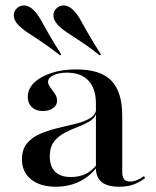

<svg xmlns="http://www.w3.org/2000/svg" viewBox="-20 -687 583 718"><path d="M338.7 -207.3V-299.2Q338.7 -355.6 310.9 -385.5Q283.1 -415.3 230.6 -415.3Q200 -415.3 179.8 -405.6Q159.7 -396 159.7 -381.5Q159.7 -371 168.1 -360.1Q176.6 -349.2 185.1 -336.7Q193.5 -324.2 193.5 -309.7Q193.5 -293.5 178.6 -282.7Q163.7 -271.8 139.5 -271.8Q114.5 -271.8 99.2 -286.3Q83.9 -300.8 83.9 -324.2Q83.9 -354.8 107.7 -377.8Q131.5 -400.8 172.2 -414.1Q212.9 -427.4 265.3 -427.4Q356.5 -427.4 396.8 -385.1Q437.1 -342.7 437.1 -254V-207.3ZM188.7 11.3Q130.6 11.3 96.4 -16.1Q62.1 -43.5 62.1 -91.1Q62.1 -129 81.9 -152Q101.6 -175 133.1 -187.9Q164.5 -200.8 199.6 -208.9Q234.7 -216.9 266.5 -225Q298.4 -233.1 319 -246.4Q339.5 -259.7 340.3 -282.3L341.1 -266.9Q336.3 -246.8 316.9 -234.7Q297.6 -222.6 272.2 -212.9Q246.8 -203.2 222.6 -190.7Q198.4 -178.2 182.3 -157.7Q166.1 -137.1 166.1 -102.4Q166.1 -65.3 185.9 -45.2Q205.6 -25 245.2 -25Q275 -25 298.8 -35.9Q322.6 -46.8 341.9 -71V-61.3Q313.7 -25 274.6 -6.9Q235.5 11.3 188.7 11.3ZM437.1 -44.4Q437.1 -25.8 444 -16.9Q450.8 -8.1 466.1 -8.1Q478.2 -8.1 490.7 -12.9Q503.2 -17.7 518.5 -28.2L522.6 -21Q500 -4 477.4 3.6Q454.8 11.3 425.8 11.3Q382.3 11.3 360.5 -6Q338.7 -23.4 338.7 -58.9V-207.3H437.1ZM204.8 -479.8Q166.1 -510.5 135.5 -530.6Q104.8 -550.8 82.7 -565.7Q60.5 -580.6 46.8 -595.2Q32.3 -611.3 31.5 -627.8Q30.6 -644.4 42.7 -655.6Q54.8 -667.7 72.2 -666.5Q89.5 -665.3 104.8 -650Q119.4 -636.3 132.7 -612.5Q146 -588.7 164.1 -556.9Q182.3 -525 208.9 -483.9ZM353.2 -479.8Q314.5 -510.5 283.9 -530.6Q253.2 -550.8 230.6 -565.7Q208.1 -580.6 195.2 -595.2Q180.6 -611.3 179.8 -627.8Q179 -644.4 191.1 -655.6Q203.2 -667.7 220.6 -666.5Q237.9 -665.3 253.2 -650Q267.7 -636.3 281 -612.5Q294.4 -588.7 312.5 -556.9Q330.6 -525 357.3 -483.9Z"/></svg>

Font: Playfair 144pt SemiExpanded SemiBold
Style: Regular
Weight: 600
Width: 6
Designer: Claus Eggers Sørensen
Foundry: Claus Eggers Sørensen
Version: Version 2.203